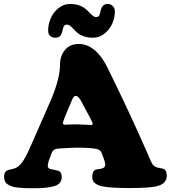

<svg xmlns="http://www.w3.org/2000/svg" viewBox="-20 -957 880 989"><path d="M474.6 -869.1Q485.8 -869.1 490 -875.5Q494.1 -881.8 497.1 -896.5Q501 -916.5 509.8 -926.5Q518.6 -936.5 534.7 -936.5Q550.8 -936.5 561.3 -925.5Q571.8 -914.6 571.8 -897.9Q571.8 -866.7 558.6 -836.2Q545.4 -805.7 518.8 -784.2Q492.2 -762.7 459.5 -762.7Q433.6 -762.7 413.1 -769.5Q392.6 -776.4 380.6 -786.4Q368.7 -796.4 359.6 -806.4Q350.6 -816.4 342.3 -823.2Q334 -830.1 325.7 -830.1Q314.5 -830.1 310.1 -823.7Q305.7 -817.4 302.7 -802.7Q298.8 -782.2 290.3 -772.5Q281.7 -762.7 265.1 -762.7Q250 -762.7 239 -771.2Q228 -779.8 228 -800.8Q228 -832 241.2 -862.5Q254.4 -893.1 281 -914.8Q307.6 -936.5 340.3 -936.5Q366.2 -936.5 386.5 -929.7Q406.7 -922.9 418.7 -912.8Q430.7 -902.8 439.9 -892.8Q449.2 -882.8 457.8 -876Q466.3 -869.1 474.6 -869.1ZM245.6 -167.5 231.9 -130.9Q226.1 -113.8 226.1 -102.5Q226.1 -89.4 241.2 -85.9Q246.1 -84.5 262.5 -81.5Q278.8 -78.6 284.2 -75.7Q297.9 -68.8 297.9 -44.9Q297.9 -11.2 262.7 0.7Q227.5 12.7 154.8 12.7Q127.9 12.7 109.9 12Q91.8 11.2 72.8 9.3Q53.7 7.3 41.7 3.2Q29.8 -1 19.8 -7.3Q9.8 -13.7 5.4 -23.4Q1 -33.2 1 -46.4Q1 -72.8 20 -80.6Q23.4 -82 42.5 -86.2Q61.5 -90.3 71.3 -98.1Q87.9 -109.4 104.7 -137.2Q121.6 -165 147.9 -226.6L242.7 -442.9Q289.1 -552.7 289.1 -624Q289.1 -668.5 314.5 -699.5Q339.8 -730.5 386.2 -730.5Q428.7 -730.5 466.3 -699.7Q503.9 -668.9 532.7 -610.4Q645 -383.3 740.7 -164.6Q743.2 -158.7 747.8 -147.7Q752.4 -136.7 754.9 -131.3Q757.3 -126 761 -118.9Q764.6 -111.8 768.3 -107.4Q772 -103 776.4 -100.6Q785.6 -93.8 802 -91.6Q818.4 -89.4 825.2 -85.9Q838.9 -79.1 838.9 -50.8Q838.9 -13.7 794.4 0.5Q758.3 11.7 643.6 11.7Q522 11.7 487.8 -2.9Q455.1 -15.6 455.1 -44.4Q455.1 -75.2 471.2 -82.5Q477.1 -85 489 -86.2Q501 -87.4 506.3 -89.4Q522 -94.2 522 -108.9Q522 -114.3 518.6 -127.9L505.4 -164.6Q499 -184.6 479 -189.5Q447.8 -196.3 377 -196.3Q356.4 -196.3 324.5 -194.3Q292.5 -192.4 289.6 -192.4Q269 -191.9 259.8 -186.3Q250.5 -180.7 245.6 -167.5ZM372.1 -316.4Q393.1 -316.4 419.4 -314.7Q445.8 -313 448.7 -313Q457 -313 457 -319.8Q457 -326.7 444.8 -348.6L401.4 -429.7Q384.8 -462.9 370.1 -462.9Q363.3 -462.9 358.6 -456.5Q354 -450.2 346.2 -431.2L315.9 -358.9Q304.2 -330.1 304.2 -323.7Q304.2 -314.5 316.4 -314.5Q318.4 -314.5 325 -314.9Q331.5 -315.4 344 -315.9Q356.4 -316.4 372.1 -316.4Z"/></svg>

Font: Cooper* ExtraBold
Style: Regular
Weight: 800
Designer: Owen Earl
Foundry: indestructible type*
Version: Version 0.001